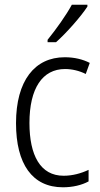

<svg xmlns="http://www.w3.org/2000/svg" viewBox="-20 -785 425 815"><path d="M351 -765H285C260 -719 219 -662 182 -616V-606H218C261 -644 323 -714 351 -757ZM247 10C288 10 327 1 356 -15V-64C324 -49 288 -39 250 -39C151 -39 105 -126 105 -263C105 -410 160 -492 256 -492C285 -492 316 -485 344 -471L361 -518C332 -533 296 -542 255 -542C127 -542 48 -442 48 -262C48 -89 117 10 247 10Z"/></svg>

Font: Noto Sans Display SemiCondensed Light
Style: Regular
Weight: 300
Width: 4
Designer: Monotype Design Team
Foundry: Monotype Imaging Inc.
Version: Version 1.900